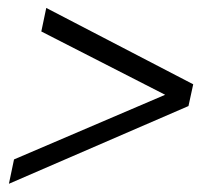

<svg xmlns="http://www.w3.org/2000/svg" viewBox="-20 -566 497 474"><path d="M2 -112.3 14.6 -172.4 387.7 -332 82 -488.3 94.2 -546.4 457 -357.9 445.3 -304.2Z"/></svg>

Font: Munson
Style: Italic
Weight: 400
Italic angle: -12°
Designer: Paul James MIller
Foundry: High-Logic / Made with FontCreator
Version: Version 2.10;May 5, 2019;FontCreator 11.5.0.2430 64-bit